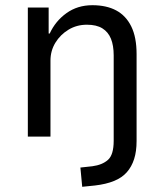

<svg xmlns="http://www.w3.org/2000/svg" viewBox="-20 -525 630 738"><path d="M296 193 289 119 335 114Q373 109 395 89.5Q417 70 417 16V-312Q417 -350 406.5 -376Q396 -402 373.5 -416Q351 -430 314 -430Q275 -430 243.5 -411Q212 -392 193 -361Q174 -330 174 -292V0H87V-496H167V-396H171Q193 -444 235.5 -474.5Q278 -505 335 -505Q389 -505 426.5 -485Q464 -465 484.5 -423.5Q505 -382 505 -317V17Q505 57 495.5 86.5Q486 116 467.5 137Q449 158 418.5 170.5Q388 183 345 188Z"/></svg>

Font: Nunito Sans 7pt SemiCondensed
Style: Regular
Weight: 400
Width: 4
Designer: Vernon Adams
Foundry: Vernon Adams
Version: Version 3.101;gftools[0.9.27]